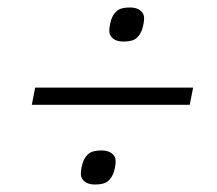

<svg xmlns="http://www.w3.org/2000/svg" viewBox="-20 -562 580 513"><path d="M65 -282 74 -328H496L487 -282ZM234 -69Q216 -69 206 -77Q196 -85 196 -97Q196 -110 201 -127Q206 -142 216.5 -151Q227 -160 251 -160Q269 -160 279 -152Q289 -144 289 -132Q289 -119 284 -102Q279 -87 268.5 -78Q258 -69 234 -69ZM310 -451Q292 -451 282 -459Q272 -467 272 -479Q272 -492 277 -509Q282 -524 292.5 -533Q303 -542 327 -542Q345 -542 355 -534Q365 -526 365 -514Q365 -501 360 -484Q355 -469 344.5 -460Q334 -451 310 -451Z"/></svg>

Font: IBM Plex Sans Condensed Light
Style: Italic
Weight: 300
Width: 3
Italic angle: -11°
Designer: Mike Abbink, Paul van der Laan, Pieter van Rosmalen
Foundry: Bold Monday
Version: Version 1.3